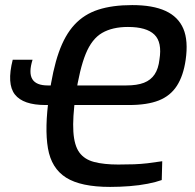

<svg xmlns="http://www.w3.org/2000/svg" viewBox="-20 -723 768 755"><path d="M159 -310Q71 -310 38.5 -351.5Q6 -393 30 -488H108Q92 -437 107 -412Q122 -387 168 -387H476Q519 -387 546 -397.5Q573 -408 588 -430.5Q603 -453 607 -489Q618 -557 587 -587Q556 -617 483 -617Q422 -617 381.5 -593.5Q341 -570 317 -511Q293 -452 277 -346Q265 -259 268.5 -205Q272 -151 292 -123.5Q312 -96 350.5 -86Q389 -76 445 -76Q480 -76 507 -77Q534 -78 560 -81Q586 -84 618 -89L616 -15Q594 -7 561 -0.5Q528 6 489.5 9Q451 12 413 12Q298 12 240 -24.5Q182 -61 168.5 -140Q155 -219 173 -345Q187 -448 211 -516.5Q235 -585 273 -626Q311 -667 366.5 -685Q422 -703 500 -703Q581 -703 631 -680Q681 -657 701 -610Q721 -563 710 -487Q701 -425 675.5 -385.5Q650 -346 604.5 -328Q559 -310 487 -310Z"/></svg>

Font: Exo 2 Medium
Style: Italic
Weight: 500
Italic angle: -8°
Designer: Natanael Gama
Foundry: Natanael Gama
Version: Version 2.010